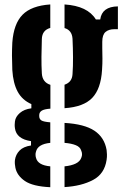

<svg xmlns="http://www.w3.org/2000/svg" viewBox="-20 -628 538 842"><path d="M200.5 193Q124 189.5 89.2 165.8Q54.5 142 47.5 107.5Q46 101 45.2 91.2Q44.5 81.5 45.5 73.5Q49 49.5 65.8 32.2Q82.5 15 116 10V-9Q52 -18.5 45.5 -65.5Q44 -76.5 44.5 -82.2Q45 -88 45.5 -95.5Q48 -116 67 -132.5Q86 -149 117.5 -153V-171.5Q77.5 -189 57.5 -226Q37.5 -263 34 -321Q32.5 -359.5 32.5 -384.8Q32.5 -410 34 -441.5Q40 -524 79 -563.5Q118 -603 200.5 -608.5V-505.5Q164.5 -495.5 163.5 -456.5Q162 -416.5 161.8 -378.8Q161.5 -341 163.5 -306Q166 -267 201 -256V-151.5Q173.5 -149.5 162.8 -142.5Q152 -135.5 152 -123V-119Q152 -106.5 161 -100.2Q170 -94 200.5 -91.5V-1.5Q146 4 138 36.5Q135.5 43.5 135.8 51Q136 58.5 138 64.5Q146 96.5 200.5 101.5ZM263 -153.5V-256.5Q296 -267.5 298 -302.5Q300.5 -337.5 300.2 -377.5Q300 -417.5 298 -458.5Q295.5 -495.5 263 -505V-608.5Q364.5 -602 400.5 -542.5H419.5Q427 -599 497 -600V-500H482.5Q457 -500 442.8 -487.8Q428.5 -475.5 428.5 -444.5V-417Q429 -390.5 429.2 -370.8Q429.5 -351 427.5 -321Q422.5 -238.5 384.5 -198.8Q346.5 -159 263 -153.5ZM263 192.5V101.5Q293.5 98.5 312.5 89Q331.5 79.5 337 62.5Q343 48 336 32Q331.5 16.5 312.5 8.8Q293.5 1 263 -1.5V-89Q350 -84 394 -54.8Q438 -25.5 447.5 29.5Q448.5 37.5 449 48.8Q449.5 60 447.5 73Q438.5 134.5 388 161.2Q337.5 188 263 192.5Z"/></svg>

Font: Big Shoulders Stencil Text ExtraBold
Style: Regular
Weight: 800
Designer: Patric King
Foundry: XO Type Co
Version: Version 1.000